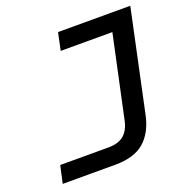

<svg xmlns="http://www.w3.org/2000/svg" viewBox="-125 -814 901 929"><g transform="rotate(-20 325.0 -349.0)"><path d="M62 -90H311Q361 -90 389.5 -113.5Q418 -137 428 -184L519 -608H253L272 -698H644L533 -177Q515 -91 463 -45.5Q411 0 313 0H42Z"/></g></svg>

Font: Azeret Mono
Style: Italic
Weight: 400
Italic angle: -12°
Designer: Martin Vácha
Foundry: Displaay
Version: Version 1.000; Glyphs 3.0.3, build 3074